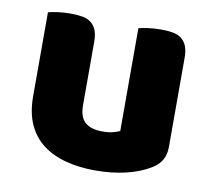

<svg xmlns="http://www.w3.org/2000/svg" viewBox="-63 -558 707 644"><g transform="rotate(10 291.0 -236.0)"><path d="M52 -479Q62 -482 83.5 -485Q105 -488 128 -488Q150 -488 167.5 -485Q185 -482 197 -473Q209 -464 215.5 -448.5Q222 -433 222 -408V-193Q222 -152 242 -134.5Q262 -117 300 -117Q323 -117 337.5 -121Q352 -125 360 -129V-479Q370 -482 391.5 -485Q413 -488 436 -488Q458 -488 475.5 -485Q493 -482 505 -473Q517 -464 523.5 -448.5Q530 -433 530 -408V-104Q530 -54 488 -29Q453 -7 404.5 4.5Q356 16 299 16Q245 16 199.5 4Q154 -8 121 -33Q88 -58 70 -97.5Q52 -137 52 -193Z"/></g></svg>

Font: Baloo Cyrillic
Style: Regular
Weight: 400
Designer: Ek Type, Denis Ignatov
Foundry: Ek Type
Version: Version 1.50 July 26, 2019